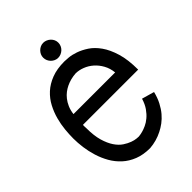

<svg xmlns="http://www.w3.org/2000/svg" viewBox="-201 -774 873 873"><g transform="rotate(-45 236.0 -337.5)"><path d="M101.1 -287.1Q100.1 -281.7 100.6 -276.6Q101.1 -271.5 101.1 -266.1Q101.1 -217.3 110.8 -183.8Q120.6 -150.4 135.5 -128.4Q150.4 -106.4 168.2 -94.7Q186 -83 201.7 -77.4Q217.3 -71.8 228.5 -70.8Q239.7 -69.8 242.2 -69.8Q241.7 -69.8 249 -70.6Q256.3 -71.3 268.3 -74.5Q280.3 -77.6 295.4 -84.5Q310.5 -91.3 325.4 -103.8Q340.3 -116.2 353.5 -135Q366.7 -153.8 375 -181.2L435.1 -164.1Q427.7 -133.8 415.5 -110.4Q403.3 -86.9 388.4 -69.3Q373.5 -51.8 356.7 -39.3Q339.8 -26.9 323.7 -19Q285.6 0.5 242.2 3.9Q199.2 3.9 166.3 -9Q133.3 -22 109.4 -43.9Q85.4 -65.9 69.3 -94.2Q53.2 -122.6 43.7 -153.6Q34.2 -184.6 30 -215.6Q25.9 -246.6 25.9 -273.9Q25.9 -299.3 28.8 -329.6Q31.7 -359.9 40 -390.6Q48.3 -421.4 63.5 -450.2Q78.6 -479 103 -501.5Q127.4 -523.9 162.4 -537.4Q197.3 -550.8 245.1 -550.8Q253.4 -550.8 272.2 -549.1Q291 -547.4 314.5 -539.3Q337.9 -531.2 362.8 -514.9Q387.7 -498.5 408.4 -469.2Q429.2 -439.9 442.6 -395.5Q456.1 -351.1 456.1 -287.1ZM242.2 -476.1Q208.5 -473.6 180.2 -460Q168 -454.1 156 -445.1Q144 -436 133.8 -423.1Q123.5 -410.2 115.7 -392.6Q107.9 -375 105 -352.1H373Q370.1 -380.9 357.4 -403.8Q344.7 -426.8 326.4 -442.9Q308.1 -459 285.9 -467.5Q263.7 -476.1 242.2 -476.1ZM286.1 -630.9Q286.1 -620.6 282.2 -611.8Q278.3 -603 271.5 -596.4Q264.6 -589.8 255.6 -585.9Q246.6 -582 236.8 -582Q227.1 -582 218.5 -585.9Q210 -589.8 203.4 -596.4Q196.8 -603 192.9 -611.8Q189 -620.6 189 -630.9Q189 -640.6 192.9 -649.2Q196.8 -657.7 203.4 -664.3Q210 -670.9 218.5 -674.8Q227.1 -678.7 236.8 -678.7Q246.6 -678.7 255.6 -674.8Q264.6 -670.9 271.5 -664.3Q278.3 -657.7 282.2 -649.2Q286.1 -640.6 286.1 -630.9Z"/></g></svg>

Font: Englebert
Style: Regular
Weight: 400
Designer: Astigmatic (AOETI)
Foundry: Astigmatic (AOETI)
Version: Version 1.000